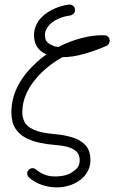

<svg xmlns="http://www.w3.org/2000/svg" viewBox="-20 -656 502 843"><path d="M306 150Q259 172 203.5 165Q148 158 108 124Q101 118 99.5 108.5Q98 99 105 91Q111 83 121.5 82.5Q132 82 139 89Q173 117 214.5 118.5Q256 120 285 107Q296 102 313 87.5Q330 73 330 48Q330 33 323.5 19.5Q317 6 293.5 -5Q270 -16 218 -20Q188 -22 155 -29Q122 -36 93.5 -50.5Q65 -65 47.5 -92Q30 -119 30 -162Q30 -277 131 -373Q156 -398 184 -417Q180 -419 178 -420Q136 -441 130 -488Q125 -531 152 -568Q172 -594 206.5 -612Q241 -630 281 -636Q291 -637 299.5 -631.5Q308 -626 309 -616Q311 -606 304.5 -598Q298 -590 288 -588Q257 -584 230.5 -571Q204 -558 190 -538Q174 -517 178 -494Q179 -473 199 -462Q208 -458 216 -454Q224 -450 237 -450Q285 -475 339 -489Q393 -503 439 -501Q447 -501 453.5 -495.5Q460 -490 461 -482Q463 -475 459.5 -467Q456 -459 448 -455Q406 -436 353.5 -420.5Q301 -405 254 -405Q205 -378 164 -339Q145 -321 125 -294.5Q105 -268 91.5 -234.5Q78 -201 78 -162Q78 -141 87.5 -121Q97 -101 128 -86.5Q159 -72 222 -67Q258 -64 294 -54Q330 -44 353.5 -20.5Q377 3 377 48Q377 80 358.5 107Q340 134 306 150Z"/></svg>

Font: Zen Kurenaido
Style: Regular
Weight: 400
Designer: Yoshimichi Ohira
Foundry: Positype
Version: Version 1.001